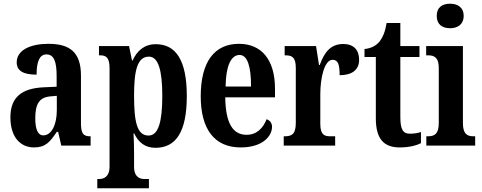

<svg xmlns="http://www.w3.org/2000/svg" viewBox="-20 -784 2594 1034"><path d="M163 10C225 10 249 -19 286 -74H293L310 0H468V-50H465C428 -50 416 -66 416 -121V-377C416 -502 357 -548 241 -548C145 -548 70 -515 70 -448C70 -403 105 -382 177 -382C177 -450 192 -491 230 -491C272 -491 285 -449 285 -374V-317L218 -314C96 -309 36 -260 36 -152C36 -42 93 10 163 10ZM213 -55C183 -55 170 -90 170 -147C170 -222 190 -260 252 -265L286 -268V-191C286 -111 257 -55 213 -55Z M504 230H782V180H757C736 180 702 172 702 114V48C702 4 701 -34 699 -65H703C726 -17 761 12 817 12C928 12 986 -74 986 -267C986 -460 927 -546 819 -546C756 -546 717 -509 694 -458H691L675 -536H513V-486H519C549 -486 570 -477 570 -417V113C570 171 536 180 514 180H504ZM780 -54C718 -54 702 -127 702 -269C702 -400 718 -479 782 -479C833 -479 854 -404 854 -268C854 -128 833 -54 780 -54Z M1276 10C1396 10 1445 -52 1445 -101C1445 -123 1432 -136 1416 -142C1397 -95 1364 -58 1308 -58C1234 -58 1195 -120 1193 -260H1461V-306C1461 -464 1387 -548 1267 -548C1136 -548 1061 -453 1061 -265C1061 -91 1133 10 1276 10ZM1332 -318H1195C1196 -428 1224 -488 1270 -488C1314 -488 1332 -423 1332 -318Z M1508 0H1785V-50H1759C1727 -50 1705 -58 1705 -117V-277C1705 -364 1727 -462 1771 -462C1802 -462 1809 -434 1809 -379C1875 -379 1914 -407 1914 -462C1914 -512 1888 -547 1828 -547C1763 -547 1727 -505 1702 -434H1698L1682 -536H1513V-486H1516C1552 -486 1573 -477 1573 -418V-122C1573 -59 1549 -50 1512 -50H1508Z M2133 10C2189 10 2228 -3 2247 -13V-73C2229 -67 2209 -64 2187 -64C2148 -64 2136 -91 2136 -155V-477H2239V-536H2136V-660H2062C2054 -611 2041 -583 2026 -563C2010 -542 1984 -524 1943 -520V-477H2004V-147C2004 -31 2051 10 2133 10Z M2404 -632C2444 -632 2477 -652 2477 -698C2477 -745 2444 -764 2404 -764C2362 -764 2332 -745 2332 -698C2332 -652 2362 -632 2404 -632ZM2276 0H2539V-50H2530C2495 -50 2473 -63 2473 -122V-536H2275V-486H2287C2320 -486 2343 -473 2343 -418V-121C2343 -63 2320 -50 2285 -50H2276Z"/></svg>

Font: Noto Serif Myanmar ExtraCondensed
Style: Bold
Weight: 700
Width: 2
Designer: Ben Mitchell and the Monotype Design Team
Foundry: Monotype Imaging Inc.
Version: Version 2.106